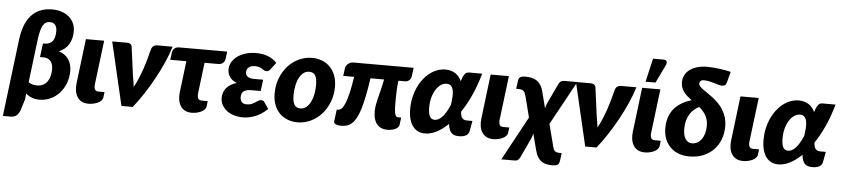

<svg xmlns="http://www.w3.org/2000/svg" viewBox="-60 -1077 6861 1567"><g transform="rotate(5 3371.0 -293.0)"><path d="M68 -466.5Q75.5 -527.5 93.5 -577Q111.5 -626.5 141.5 -661.8Q171.5 -697 214.8 -716.2Q258 -735.5 316.5 -735.5Q362 -735.5 397.5 -722.5Q433 -709.5 457.5 -687.5Q482 -665.5 494.5 -635.8Q507 -606 507 -572.5Q507 -513.5 481 -468Q455 -422.5 399.5 -400Q452.5 -383 479.5 -343.5Q506.5 -304 506.5 -248Q506.5 -195 489 -148.5Q471.5 -102 440.8 -67.2Q410 -32.5 367.5 -12.5Q325 7.5 275 7.5Q245 7.5 216 -2.5Q187 -12.5 164.5 -33.5L158.5 17L131.5 104Q121.5 133 103.5 149.2Q85.5 165.5 51.5 165.5H-9.5L31.5 -169.5ZM176 -127Q190 -116.5 209 -111.5Q228 -106.5 246.5 -106.5Q275.5 -106.5 296.5 -117.8Q317.5 -129 331 -148.2Q344.5 -167.5 351 -193.2Q357.5 -219 357.5 -248Q357.5 -276.5 350 -294.2Q342.5 -312 331.2 -322Q320 -332 306 -335.8Q292 -339.5 279.5 -339.5H250.5L265 -452H275.5Q323 -452 343.8 -480Q364.5 -508 364.5 -561.5Q364.5 -597.5 348.5 -614.2Q332.5 -631 307 -631Q286.5 -631 272.2 -622Q258 -613 247.5 -593Q237 -573 229.8 -540.5Q222.5 -508 217 -461.5L181 -166Z M611 -518H760.5L716.5 -160.5Q713 -130.5 720.8 -115.5Q728.5 -100.5 752 -100.5H800L794.5 -56.5Q792.5 -41.5 781 -29.8Q769.5 -18 752.5 -10.2Q735.5 -2.5 715.8 1.5Q696 5.5 677.5 5.5Q645 5.5 622.2 -6.5Q599.5 -18.5 585.8 -39.8Q572 -61 567.2 -90Q562.5 -119 566.5 -152.5Z M1321.5 -518Q1303 -456.5 1272.5 -387.5Q1242 -318.5 1204.2 -249.8Q1166.5 -181 1124.2 -116.8Q1082 -52.5 1040 0H947.5L826.5 -518H950Q966 -518 975.8 -510.5Q985.5 -503 988 -491.5L1020 -250.5Q1024.5 -228 1027.8 -206.5Q1031 -185 1033.5 -163.5Q1053.5 -199 1070.2 -239.2Q1087 -279.5 1101 -320.8Q1115 -362 1126 -402Q1137 -442 1146 -477.5Q1152 -500 1165 -509Q1178 -518 1192.5 -518Z M1319.5 -471Q1322 -489 1335.8 -503Q1349.5 -517 1374.5 -517H1768.5L1761.5 -460Q1758 -435.5 1743.2 -422.8Q1728.5 -410 1704.5 -410H1592.5L1562 -161Q1558.5 -131 1566.2 -115.8Q1574 -100.5 1597.5 -100.5H1645.5L1640 -57Q1638 -42 1626.5 -30.2Q1615 -18.5 1598 -10.5Q1581 -2.5 1561.2 1.5Q1541.5 5.5 1523 5.5Q1490.5 5.5 1467.8 -6.8Q1445 -19 1431.2 -40.2Q1417.5 -61.5 1412.8 -90.2Q1408 -119 1412 -152.5L1443.5 -410H1311.5Z M2135.5 -407Q2125.5 -393.5 2117.2 -389.8Q2109 -386 2099 -386Q2090 -386 2082.2 -391Q2074.5 -396 2064.2 -402.2Q2054 -408.5 2040 -413.5Q2026 -418.5 2004.5 -418.5Q1972.5 -418.5 1954.5 -403.8Q1936.5 -389 1936.5 -363.5Q1936.5 -342.5 1953 -328.2Q1969.5 -314 2004 -314H2081L2069 -220.5H1992Q1968.5 -220.5 1952.8 -216Q1937 -211.5 1927.8 -203.2Q1918.5 -195 1914.5 -183Q1910.5 -171 1910.5 -156Q1910.5 -133 1923.2 -117.5Q1936 -102 1964.5 -102Q1988.5 -102 2004.5 -109Q2020.5 -116 2033 -124.2Q2045.5 -132.5 2056.2 -139.5Q2067 -146.5 2080.5 -146.5Q2098 -146.5 2106 -133.5L2142.5 -80Q2116 -53.5 2088.5 -36.5Q2061 -19.5 2034.5 -10Q2008 -0.5 1984 3Q1960 6.5 1941.5 6.5Q1905 6.5 1871.5 -3.2Q1838 -13 1812.5 -31.8Q1787 -50.5 1771.8 -77.2Q1756.5 -104 1756.5 -138.5Q1756.5 -184 1784.5 -218Q1812.5 -252 1868.5 -269Q1846.5 -277.5 1832 -289.2Q1817.5 -301 1808.5 -315Q1799.5 -329 1795.8 -344Q1792 -359 1792 -374Q1792 -403.5 1807 -431Q1822 -458.5 1849.8 -479.5Q1877.5 -500.5 1917.2 -513.2Q1957 -526 2006.5 -526Q2063 -526 2106.5 -507.8Q2150 -489.5 2175.5 -460Z M2404 -107Q2430 -107 2450.5 -122.8Q2471 -138.5 2485.2 -165.8Q2499.5 -193 2507.2 -229.2Q2515 -265.5 2515 -306.5Q2515 -363 2499.8 -387.2Q2484.5 -411.5 2450 -411.5Q2424 -411.5 2403.5 -395.8Q2383 -380 2368.8 -353Q2354.5 -326 2346.8 -289.5Q2339 -253 2339 -212Q2339 -156.5 2354.2 -131.8Q2369.5 -107 2404 -107ZM2390 8Q2346.5 8 2308.8 -6.5Q2271 -21 2243.2 -48.8Q2215.5 -76.5 2199.8 -117.2Q2184 -158 2184 -211Q2184 -280 2206.8 -337.8Q2229.5 -395.5 2268 -437.5Q2306.5 -479.5 2357.2 -503Q2408 -526.5 2464 -526.5Q2507.5 -526.5 2545 -512Q2582.5 -497.5 2610.2 -469.8Q2638 -442 2654 -401.2Q2670 -360.5 2670 -307.5Q2670 -239.5 2647.2 -181.8Q2624.5 -124 2586 -81.8Q2547.5 -39.5 2496.8 -15.8Q2446 8 2390 8Z M3296 -518 3287 -448Q3284.5 -429.5 3270.8 -415.8Q3257 -402 3234.5 -402H3181Q3177 -371 3174.8 -326.8Q3172.5 -282.5 3172.5 -218.5Q3172.5 -181 3174.8 -158.5Q3177 -136 3181.2 -124Q3185.5 -112 3191.5 -108.2Q3197.5 -104.5 3205 -104.5H3230L3222.5 -45Q3221 -33 3212.2 -23.8Q3203.5 -14.5 3190.2 -8.2Q3177 -2 3160.2 1.2Q3143.5 4.5 3126 4.5Q3096 4.5 3074.2 -5.5Q3052.5 -15.5 3038.2 -33.8Q3024 -52 3017.2 -77.5Q3010.5 -103 3010.5 -133.5Q3010.5 -163 3015.2 -189.5Q3020 -216 3027.5 -246.2Q3035 -276.5 3044.5 -313.8Q3054 -351 3064 -402H2952.5Q2940 -316 2927 -252.5Q2914 -189 2899.8 -143.8Q2885.5 -98.5 2869.2 -69.8Q2853 -41 2834.2 -24.2Q2815.5 -7.5 2793.5 -1.2Q2771.5 5 2745.5 5Q2736 5 2725.5 3.2Q2715 1.5 2706.5 -1.8Q2698 -5 2692.5 -10.5Q2687 -16 2688 -23.5L2700.5 -123.5H2710.5Q2727 -123.5 2741.5 -138.2Q2756 -153 2769.2 -186.2Q2782.5 -219.5 2794.8 -272.5Q2807 -325.5 2818.5 -402H2729.5L2737.5 -465.5Q2738.5 -474 2743.8 -483.2Q2749 -492.5 2757.2 -500.2Q2765.5 -508 2776.5 -513Q2787.5 -518 2801 -518Z M3796.5 -44.5Q3795 -36 3790.5 -27Q3786 -18 3776.8 -10.8Q3767.5 -3.5 3752.2 1.2Q3737 6 3713 6Q3692.5 6 3677.2 1.5Q3662 -3 3651.2 -14Q3640.5 -25 3633.8 -42.8Q3627 -60.5 3624 -87Q3576.5 -41 3528.2 -16.5Q3480 8 3434.5 8Q3404.5 8 3379.2 -3.2Q3354 -14.5 3335.8 -38Q3317.5 -61.5 3307.2 -97.2Q3297 -133 3297 -182.5Q3297 -229.5 3306.5 -273.5Q3316 -317.5 3333 -355.8Q3350 -394 3374 -425.5Q3398 -457 3427 -479.5Q3456 -502 3488.8 -514.2Q3521.5 -526.5 3557 -526.5Q3581.5 -526.5 3602 -520.5Q3622.5 -514.5 3638.8 -503.5Q3655 -492.5 3667.5 -477Q3680 -461.5 3688.5 -443Q3696 -467 3703 -481.8Q3710 -496.5 3717.2 -504.8Q3724.5 -513 3732.5 -516Q3740.5 -519 3750.5 -519H3857.5Q3830.5 -422.5 3794 -341.5Q3757.5 -260.5 3713.5 -195.5Q3714 -180.5 3716.8 -168Q3719.5 -155.5 3725.5 -146.5Q3731.5 -137.5 3741.5 -132.5Q3751.5 -127.5 3766.5 -127.5H3812ZM3504 -110Q3535.5 -110 3566.2 -143Q3597 -176 3625.5 -243.5Q3630.5 -277 3632.5 -307.5Q3634.5 -338 3630 -361.2Q3625.5 -384.5 3612.8 -398.2Q3600 -412 3576 -412Q3551 -412 3528.5 -396.5Q3506 -381 3488.5 -353.8Q3471 -326.5 3460.8 -288.8Q3450.5 -251 3450.5 -206.5Q3450.5 -158 3463.2 -134Q3476 -110 3504 -110Z M3927 -518H4076.5L4032.5 -160.5Q4029 -130.5 4036.8 -115.5Q4044.5 -100.5 4068 -100.5H4116L4110.5 -56.5Q4108.5 -41.5 4097 -29.8Q4085.5 -18 4068.5 -10.2Q4051.5 -2.5 4031.8 1.5Q4012 5.5 3993.5 5.5Q3961 5.5 3938.2 -6.5Q3915.5 -18.5 3901.8 -39.8Q3888 -61 3883.2 -90Q3878.5 -119 3882.5 -152.5Z M4316 -68.5Q4312.5 -54.5 4308.2 -42.2Q4304 -30 4299.5 -20L4225 138Q4219.5 149 4209.2 156.5Q4199 164 4181.5 164H4074L4269 -195.5L4224.5 -370Q4220 -385 4215 -394.8Q4210 -404.5 4203.2 -410Q4196.5 -415.5 4187 -417.8Q4177.5 -420 4163.5 -420H4144.5L4151.5 -472Q4153 -483 4154.5 -493Q4156 -503 4161.5 -510Q4167 -517 4179 -521.2Q4191 -525.5 4213.5 -525.5Q4241 -525.5 4263.8 -520.2Q4286.5 -515 4304.5 -503Q4322.5 -491 4335.5 -471.5Q4348.5 -452 4357 -423.5L4393 -282.5Q4400 -311 4410 -332L4486 -492Q4491.5 -503 4501.8 -510.8Q4512 -518.5 4529.5 -518.5H4637L4440 -158.5L4487.5 24.5Q4490 35.5 4493.5 44Q4497 52.5 4503 58.2Q4509 64 4518.2 67Q4527.5 70 4541 70H4560.5L4553 127Q4551 142 4547.2 151.8Q4543.5 161.5 4536.8 166.8Q4530 172 4519.2 174Q4508.5 176 4493 176Q4467.5 176 4445.2 171.5Q4423 167 4405 155Q4387 143 4373.2 121.2Q4359.5 99.5 4350.5 65Z M5121 -518Q5102.5 -456.5 5072 -387.5Q5041.5 -318.5 5003.8 -249.8Q4966 -181 4923.8 -116.8Q4881.5 -52.5 4839.5 0H4747L4626 -518H4749.5Q4765.5 -518 4775.2 -510.5Q4785 -503 4787.5 -491.5L4819.5 -250.5Q4824 -228 4827.2 -206.5Q4830.5 -185 4833 -163.5Q4853 -199 4869.8 -239.2Q4886.5 -279.5 4900.5 -320.8Q4914.5 -362 4925.5 -402Q4936.5 -442 4945.5 -477.5Q4951.5 -500 4964.5 -509Q4977.5 -518 4992 -518Z M5119.5 0ZM5168 -518H5317.5L5273.5 -160.5Q5270 -130.5 5277.8 -115.5Q5285.5 -100.5 5309 -100.5H5357L5351.5 -56.5Q5349.5 -41.5 5338 -29.8Q5326.5 -18 5309.5 -10.2Q5292.5 -2.5 5272.8 1.5Q5253 5.5 5234.5 5.5Q5202 5.5 5179.2 -6.5Q5156.5 -18.5 5142.8 -39.8Q5129 -61 5124.2 -90Q5119.5 -119 5123.5 -152.5ZM5191.5 -570 5236 -762.5H5323Q5342.5 -762.5 5347.8 -750.2Q5353 -738 5344 -717L5273 -570Z M5853.5 -622Q5848.5 -604 5839.5 -598Q5830.5 -592 5813 -592Q5803 -592 5787 -596.8Q5771 -601.5 5751.2 -607.5Q5731.5 -613.5 5709.5 -618.2Q5687.5 -623 5665.5 -623Q5646.5 -623 5637.8 -614.2Q5629 -605.5 5629 -593.5Q5629 -581.5 5639.5 -570.2Q5650 -559 5667 -546.5Q5684 -534 5705.8 -519.5Q5727.5 -505 5750 -487.5Q5772.5 -470 5794.2 -448Q5816 -426 5833 -398.5Q5850 -371 5860.5 -337.2Q5871 -303.5 5871 -261.5Q5871 -205 5852.2 -156Q5833.5 -107 5798.8 -71Q5764 -35 5713.8 -14.2Q5663.5 6.5 5600.5 6.5Q5550 6.5 5510 -9.2Q5470 -25 5442.2 -53.2Q5414.5 -81.5 5399.8 -120Q5385 -158.5 5385 -204.5Q5385 -299 5432.5 -360.5Q5480 -422 5579 -452.5Q5560.5 -466 5544 -480.2Q5527.5 -494.5 5515 -511Q5502.5 -527.5 5495 -547Q5487.5 -566.5 5487.5 -591Q5487.5 -624.5 5501.8 -651.2Q5516 -678 5541.8 -696.5Q5567.5 -715 5603.2 -725Q5639 -735 5681.5 -735Q5704.5 -735 5730.5 -733Q5756.5 -731 5782.8 -727.5Q5809 -724 5833.2 -719.8Q5857.5 -715.5 5877 -710.5ZM5721 -256.5Q5721 -282 5715 -303.2Q5709 -324.5 5698.8 -342.2Q5688.5 -360 5674.5 -375Q5660.5 -390 5645 -403Q5624.5 -392 5605.2 -376Q5586 -360 5571.5 -337Q5557 -314 5548.2 -283.2Q5539.5 -252.5 5539.5 -212Q5539.5 -189.5 5543.8 -169.5Q5548 -149.5 5557 -134.5Q5566 -119.5 5579.8 -110.8Q5593.5 -102 5612.5 -102Q5635.5 -102 5655.5 -112.8Q5675.5 -123.5 5690 -143.5Q5704.5 -163.5 5712.8 -192.2Q5721 -221 5721 -256.5Z M5973.5 -518H6123L6079 -160.5Q6075.5 -130.5 6083.2 -115.5Q6091 -100.5 6114.5 -100.5H6162.5L6157 -56.5Q6155 -41.5 6143.5 -29.8Q6132 -18 6115 -10.2Q6098 -2.5 6078.2 1.5Q6058.5 5.5 6040 5.5Q6007.5 5.5 5984.8 -6.5Q5962 -18.5 5948.2 -39.8Q5934.5 -61 5929.8 -90Q5925 -119 5929 -152.5Z M6691.5 -44.5Q6690 -36 6685.5 -27Q6681 -18 6671.8 -10.8Q6662.5 -3.5 6647.2 1.2Q6632 6 6608 6Q6587.5 6 6572.2 1.5Q6557 -3 6546.2 -14Q6535.5 -25 6528.8 -42.8Q6522 -60.5 6519 -87Q6471.5 -41 6423.2 -16.5Q6375 8 6329.5 8Q6299.5 8 6274.2 -3.2Q6249 -14.5 6230.8 -38Q6212.5 -61.5 6202.2 -97.2Q6192 -133 6192 -182.5Q6192 -229.5 6201.5 -273.5Q6211 -317.5 6228 -355.8Q6245 -394 6269 -425.5Q6293 -457 6322 -479.5Q6351 -502 6383.8 -514.2Q6416.5 -526.5 6452 -526.5Q6476.5 -526.5 6497 -520.5Q6517.5 -514.5 6533.8 -503.5Q6550 -492.5 6562.5 -477Q6575 -461.5 6583.5 -443Q6591 -467 6598 -481.8Q6605 -496.5 6612.2 -504.8Q6619.5 -513 6627.5 -516Q6635.5 -519 6645.5 -519H6752.5Q6725.5 -422.5 6689 -341.5Q6652.5 -260.5 6608.5 -195.5Q6609 -180.5 6611.8 -168Q6614.5 -155.5 6620.5 -146.5Q6626.5 -137.5 6636.5 -132.5Q6646.5 -127.5 6661.5 -127.5H6707ZM6399 -110Q6430.5 -110 6461.2 -143Q6492 -176 6520.5 -243.5Q6525.5 -277 6527.5 -307.5Q6529.5 -338 6525 -361.2Q6520.5 -384.5 6507.8 -398.2Q6495 -412 6471 -412Q6446 -412 6423.5 -396.5Q6401 -381 6383.5 -353.8Q6366 -326.5 6355.8 -288.8Q6345.5 -251 6345.5 -206.5Q6345.5 -158 6358.2 -134Q6371 -110 6399 -110Z"/></g></svg>

Font: Lato Black
Style: Italic
Weight: 900
Italic angle: -7°
Designer: Lukasz Dziedzic
Foundry: tyPoland Lukasz Dziedzic
Version: Version 2.007; 2014-02-27